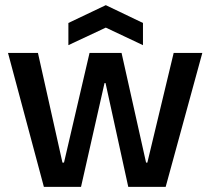

<svg xmlns="http://www.w3.org/2000/svg" viewBox="-20 -724 815 744"><path d="M150 0 11 -519H127L222 -94H228L327 -519H451L546 -94H551L653 -519H764L622 0H477L389 -402H385L294 0ZM245 -549V-635L390 -704L534 -635V-549L390 -617Z"/></svg>

Font: Bricolage Grotesque 48pt Medium
Style: Regular
Weight: 500
Designer: Mathieu Triay
Foundry: Atelier Triay
Version: Version 1.000; ttfautohint (v1.8.4.7-5d5b);gftools[0.9.32]